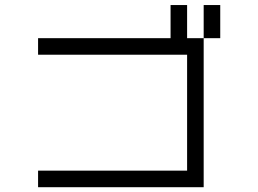

<svg xmlns="http://www.w3.org/2000/svg" viewBox="-20 -887 1040 773"><path d="M733.3 -733.3H800V-133.3H133.3V-200H733.3V-666.7H133.3V-733.3H666.7V-866.7H733.3ZM866.7 -733.3H800V-866.7H866.7Z"/></svg>

Font: Galmuri14 Regular
Style: Regular
Weight: 400
Designer: Lee Minseo (quiple)
Version: Version 2.399;hotconv 1.1.1;makeotfexe 2.6.0 DEVELOPMENT